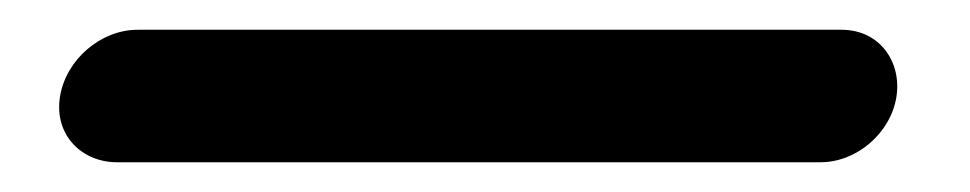

<svg xmlns="http://www.w3.org/2000/svg" viewBox="-20 -35 652 129"><path d="M58.4 74H531.4C555.7 74 578.5 54.3 582.3 30C585.9 7 571.4 -15 545.4 -15H72.4C47.6 -15 24.2 5.2 20.3 30C16.2 56 35.3 74 58.4 74Z"/></svg>

Font: Just Breathe
Style: BdObl3
Weight: 400
Foundry: Cannot Into Space Fonts
Version: Version 0.72